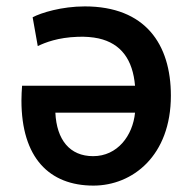

<svg xmlns="http://www.w3.org/2000/svg" viewBox="-20 -560 597 600"><path d="M514 -261C514 -73 394 20 272 20C134 20 47 -67 47 -246C47 -261 48 -278 49 -292H402C395 -373 359 -424 288 -440C269 -444 247 -446 223 -445C161 -443 121 -427 98 -416L82 -506C108 -520 173 -540 245 -540C434 -540 514 -422 514 -261ZM402 -208H153C157 -123 198 -72 271 -72C347 -72 395 -136 402 -208Z"/></svg>

Font: Repo Medium
Style: Regular
Weight: 500
Designer: Stefan Peev
Foundry: Context Ltd
Version: Version 1.502